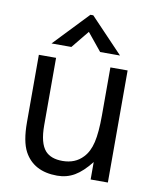

<svg xmlns="http://www.w3.org/2000/svg" viewBox="-88 -855 754 933"><g transform="rotate(10 289.0 -389.0)"><path d="M95 -77Q69 -126 69 -220V-553H154V-220Q154 -132 186 -96Q214 -65 271 -65Q334 -65 372 -106Q399 -134 410.5 -183Q422 -232 422 -317V-553H507V0H422V-86Q382 -35 343.5 -12.5Q305 10 258 10Q142 10 95 -77ZM218 -618H120L282 -788H296L458 -618H360L289 -705Z"/></g></svg>

Font: Open Sauce One
Style: Regular
Weight: 400
Designer: Alfredo Marco Pradil
Foundry: Creative Sauce Fz LLC
Version: Version 1.477